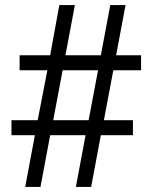

<svg xmlns="http://www.w3.org/2000/svg" viewBox="-20 -734 599 754"><path d="M79 0 117 -203H25V-262H128L166 -458H57V-517H177L213 -714H274L237 -517H376L413 -714H473L436 -517H534V-458H425L388 -262H502V-203H376L338 0H278L316 -203H177L139 0ZM189 -262H328L365 -458H226Z"/></svg>

Font: Noto Serif Malayalam
Style: Regular
Weight: 400
Designer: Indian type Foundry, Jelle Bosma, Monotype Design Team
Foundry: Monotype Imaging Inc.
Version: Version 2.103